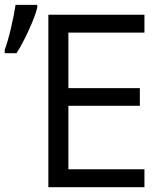

<svg xmlns="http://www.w3.org/2000/svg" viewBox="-41 -775 680 795"><path d="M557.1 0H159.2V-713.9H557.1V-640.1H242.2V-410.2H538.1V-336.9H242.2V-74.2H557.1ZM-21.5 -568.8Q-8.3 -604 4.6 -659.4Q17.6 -714.8 23.4 -754.9H113.3V-743.7Q104.5 -707.5 77.9 -649.7Q51.3 -591.8 27.3 -554.7H-21.5Z"/></svg>

Font: Zoram GWebM
Style: Regular
Weight: 400
Foundry: Ascender Corporation
Version: Version 1.000